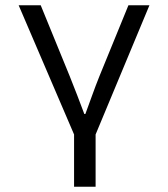

<svg xmlns="http://www.w3.org/2000/svg" viewBox="-20 -506 640 731"><path d="M262 205H344V6L549 -486H469L359 -217C339 -168 322 -117 305 -72H301C284 -117 265 -168 245 -217L135 -486H51L262 6Z"/></svg>

Font: Hasklig
Style: Regular
Weight: 400
Monospace: yes
Designer: Paul D. Hunt, Teo Tuominen
Foundry: Adobe Systems Incorporated
Version: Version 2.030;PS 1.0;hotconv 16.6.51;makeotf.lib2.5.65220